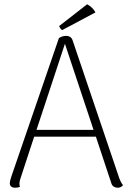

<svg xmlns="http://www.w3.org/2000/svg" viewBox="-20 -870 610 899"><path d="M556 -3Q546 9 532 9Q521 9 513 4Q505 -1 502 -10L429 -230H140L76 -35Q71 -20 71 -11Q71 1 74 5Q63 9 51 9Q39 9 32 3Q25 -3 26 -14Q26 -22 33 -43L256 -692Q273 -702 289 -702Q313 -702 320 -681L538 -37Q546 -15 556 -3ZM418 -262 284 -665 151 -262ZM271 -729Q267 -731 262.5 -737.5Q258 -744 257 -748L388 -850Q414 -836 427 -812Z"/></svg>

Font: Arima Madurai ExtraLight
Style: Regular
Weight: 275
Designer: Joana Correia and Natanael Gama
Foundry: NDISCOVER
Version: Version 1.020